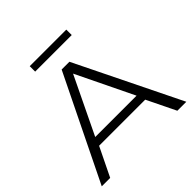

<svg xmlns="http://www.w3.org/2000/svg" viewBox="-220 -1046 1225 1225"><g transform="rotate(-45 392.5 -433.5)"><path d="M11 0 357 -708H427L774 0H693L598 -195H182L87 0ZM204 -252H577L390 -638ZM228 -818V-867H558V-818Z"/></g></svg>

Font: Georama Extended Light
Style: Regular
Weight: 300
Width: 7
Designer: Jean-Baptiste Levee
Foundry: Production Type
Version: Version 1.000